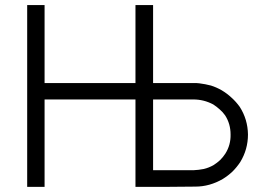

<svg xmlns="http://www.w3.org/2000/svg" viewBox="-20 -727 1038 755"><path d="M740.2 -400.4Q746.1 -400.4 752 -400.4Q757.8 -399.4 763.7 -399.4Q787.1 -396.5 809.6 -390.6Q831.1 -383.8 851.6 -372.1Q873 -359.4 890.6 -342.8Q908.2 -327.1 922.9 -306.6Q954.1 -257.8 955.1 -198.2Q955.1 -139.6 924.8 -89.8Q911.1 -69.3 894.5 -52.7Q877 -36.1 856.4 -23.4Q804.7 6.8 748 6.8Q691.4 7.8 633.8 7.8Q617.2 7.8 599.6 7.8Q582 7.8 564.5 7.8Q551.8 7.8 539.1 7.8Q525.4 7.8 512.7 7.8Q512.7 5.9 512.7 3.9Q512.7 2 512.7 0Q512.7 -39.1 512.7 -78.1Q512.7 -117.2 512.7 -156.2Q512.7 -182.6 512.7 -209Q512.7 -236.3 512.7 -262.7Q512.7 -281.2 512.7 -298.8Q512.7 -317.4 512.7 -335.9Q472.7 -335.9 431.6 -335.9Q391.6 -335.9 350.6 -335.9Q322.3 -335.9 293 -335.9Q263.7 -335.9 234.4 -335.9Q214.8 -335.9 194.3 -335.9Q174.8 -335.9 155.3 -335.9Q155.3 -298.8 155.3 -261.7Q155.3 -224.6 155.3 -186.5Q155.3 -160.2 155.3 -133.8Q155.3 -106.4 155.3 -80.1Q155.3 -58.6 155.3 -36.1Q155.3 -14.6 155.3 7.8Q153.3 7.8 151.4 7.8Q149.4 7.8 147.5 7.8Q141.6 7.8 135.7 7.8Q129.9 7.8 123 7.8Q119.1 7.8 115.2 7.8Q111.3 7.8 106.4 7.8Q101.6 7.8 96.7 7.8Q91.8 7.8 86.9 7.8Q86.9 5.9 86.9 3.9Q86.9 2 86.9 0Q86.9 -80.1 86.9 -159.2Q86.9 -238.3 86.9 -318.4Q86.9 -373 86.9 -427.7Q86.9 -482.4 86.9 -537.1Q86.9 -579.1 86.9 -622.1Q86.9 -665 86.9 -707Q88.9 -707 90.8 -707Q92.8 -707 94.7 -707Q100.6 -707 106.4 -707Q112.3 -707 118.2 -707Q123 -707 127 -707Q130.9 -707 134.8 -707Q139.6 -707 145.5 -707Q150.4 -707 155.3 -707Q155.3 -706.1 155.3 -704.1Q155.3 -702.1 155.3 -700.2Q155.3 -665 155.3 -629.9Q155.3 -595.7 155.3 -560.5Q155.3 -536.1 155.3 -512.7Q155.3 -488.3 155.3 -464.8Q155.3 -448.2 155.3 -432.6Q155.3 -417 155.3 -400.4Q195.3 -400.4 236.3 -400.4Q276.4 -400.4 317.4 -400.4Q346.7 -400.4 375 -400.4Q404.3 -400.4 433.6 -400.4Q453.1 -400.4 473.6 -400.4Q493.2 -400.4 512.7 -400.4Q512.7 -433.6 512.7 -466.8Q512.7 -500 512.7 -532.2Q512.7 -556.6 512.7 -580.1Q512.7 -604.5 512.7 -627.9Q512.7 -648.4 512.7 -668Q512.7 -687.5 512.7 -707Q514.6 -707 516.6 -707Q518.6 -707 520.5 -707Q526.4 -707 533.2 -707Q539.1 -707 544.9 -707Q548.8 -707 553.7 -707Q557.6 -707 561.5 -707Q567.4 -707 572.3 -707Q577.1 -707 582 -707Q582 -706.1 582 -704.1Q582 -702.1 582 -700.2Q582 -665 582 -629.9Q582 -595.7 582 -560.5Q582 -536.1 582 -512.7Q582 -488.3 582 -464.8Q582 -448.2 582 -432.6Q582 -417 582 -400.4Q598.6 -400.4 616.2 -400.4Q632.8 -400.4 650.4 -400.4Q663.1 -400.4 675.8 -400.4Q688.5 -400.4 702.1 -400.4Q706.1 -400.4 710 -400.4Q714.8 -400.4 718.8 -400.4Q721.7 -400.4 724.6 -400.4Q727.5 -400.4 740.2 -400.4ZM582 -335.9Q582 -320.3 582 -304.7Q582 -290 582 -274.4Q582 -252 582 -228.5Q582 -206.1 582 -183.6Q582 -151.4 582 -120.1Q582 -88.9 582 -57.6Q589.8 -57.6 597.7 -57.6Q605.5 -57.6 613.3 -57.6Q626 -57.6 638.7 -57.6Q652.3 -57.6 665 -57.6Q691.4 -57.6 711.9 -57.6Q733.4 -57.6 740.2 -57.6Q761.7 -58.6 781.2 -62.5Q801.8 -67.4 820.3 -78.1Q834 -86.9 845.7 -97.7Q857.4 -109.4 866.2 -123Q887.7 -157.2 886.7 -198.2Q886.7 -240.2 865.2 -273.4Q855.5 -287.1 843.8 -296.9Q832 -307.6 818.4 -316.4Q799.8 -326.2 780.3 -331.1Q760.7 -335.9 740.2 -335.9Q735.4 -335.9 729.5 -335.9Q723.6 -335.9 718.8 -335.9Q713.9 -335.9 709 -335.9Q705.1 -335.9 700.2 -335.9Q686.5 -335.9 671.9 -335.9Q658.2 -335.9 644.5 -335.9Q631.8 -335.9 619.1 -335.9Q606.4 -335.9 593.8 -335.9Q590.8 -335.9 587.9 -335.9Q585 -335.9 582 -335.9Z"/></svg>

Font: LeFont
Style: Light
Weight: 300
Designer: Leryon MEDIA
Version: Version 1.0